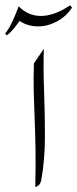

<svg xmlns="http://www.w3.org/2000/svg" viewBox="-72 -723 300 745"><path d="M59.6 -477.1 98.1 -533.7Q95.7 -457 99.1 -367.9Q102.5 -278.8 102.3 -190.2Q102.1 -101.6 88.4 -26.4Q86.4 -13.2 79.8 -6.1Q73.2 1 64.9 2.4Q66.9 -83.5 65.7 -148.2Q64.5 -212.9 62.3 -266.1Q60.1 -319.3 58.8 -369.6Q57.6 -419.9 59.6 -477.1ZM0.5 -698.7Q36.6 -661.1 86.9 -661.1Q112.3 -661.1 140.9 -671.4Q169.4 -681.6 200.2 -702.6L207.5 -693.4Q185.1 -659.2 149.2 -639.9Q113.3 -620.6 75.7 -620.6Q31.2 -620.6 -3.9 -647L11.7 -655.8Q3.9 -639.6 -13.7 -617.9Q-31.2 -596.2 -44.9 -586.4L-52.2 -591.8Q-34.7 -615.2 -21.7 -644.3Q-8.8 -673.3 0.5 -698.7Z"/></svg>

Font: Lateef ExtraLight
Style: Regular
Weight: 200
Designer: SIL International
Foundry: SIL International
Version: Version 4.200